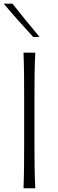

<svg xmlns="http://www.w3.org/2000/svg" viewBox="-23 -1017 313 1037"><path d="M104 0Q106.4 -62 106.9 -119.1Q107.4 -176.3 107.4 -243.7V-488.3Q107.4 -556.2 106.9 -613.3Q106.4 -670.4 104 -732.4H167.5Q164.6 -670.4 163.8 -613.3Q163.1 -556.2 163.1 -488.3V-243.7Q163.1 -176.3 163.8 -119.1Q164.6 -62 167.5 0ZM156.7 -816.9Q115.7 -861.8 75.7 -906.5Q35.6 -951.2 -2.9 -997.1H44.4Q79.1 -952.6 116 -907.7Q152.8 -862.8 190.4 -817.9Z"/></svg>

Font: Pinar-DS3-FD Light
Style: Regular
Weight: 300
Designer: Amin Abedi
Version: Version 3.000